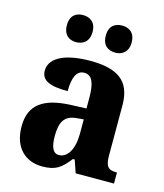

<svg xmlns="http://www.w3.org/2000/svg" viewBox="-114 -843 804 939"><g transform="rotate(15 288.0 -373.5)"><path d="M389 -620C421 -620 454 -638 454 -689C454 -740 421 -757 389 -757C354 -757 323 -740 323 -689C323 -638 354 -620 389 -620ZM190 -620C223 -620 256 -638 256 -689C256 -740 223 -757 190 -757C157 -757 126 -740 126 -689C126 -638 157 -620 190 -620ZM187 10C256 10 282 -11 324 -64H333L355 0H549V-56H546C504 -56 490 -72 490 -126V-380C490 -505 420 -550 282 -550C171 -550 79 -519 79 -446C79 -397 122 -378 213 -378C213 -448 231 -486 269 -486C309 -486 324 -448 324 -374V-320L248 -317C108 -312 40 -263 40 -154C40 -42 106 10 187 10ZM252 -65C222 -65 209 -95 209 -150C209 -221 229 -257 291 -262L325 -265V-191C325 -115 296 -65 252 -65Z"/></g></svg>

Font: Noto Serif Lao SemiCondensed ExtraBold
Style: Regular
Weight: 800
Width: 4
Designer: Monotype Design Team
Foundry: Monotype Imaging Inc.
Version: Version 2.003